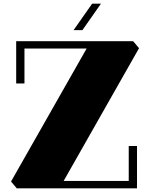

<svg xmlns="http://www.w3.org/2000/svg" viewBox="-20 -1024 816 1044"><path d="M71 0H725V-230H680V-40H326L736 -762L704 -800H68V-570H113V-760H451L40 -37ZM529 -1004H481L380 -860H428Z"/></svg>

Font: Kumar One
Style: Regular
Weight: 400
Designer: Parimal Parmar
Foundry: Indian Type Foundry
Version: Version 1.001;PS 1.001;hotconv 1.0.88;makeotf.lib2.5.647800